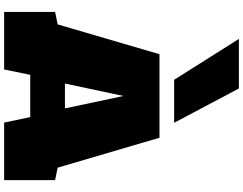

<svg xmlns="http://www.w3.org/2000/svg" viewBox="-143 -1030 1173 927"><g transform="rotate(90 443.5 -566.5)"><path d="M37.6 0V-246.1L97.7 -258.3L241.7 -750H645L789.6 -258.3L849.6 -246.1V0H571.8L545.4 -126H341.3L315.4 0ZM383.3 -293.5H503.4L443.4 -576.2ZM365.2 -820.8 168 -1133.3H407.2L572.8 -820.8Z"/></g></svg>

Font: Holtwood One SC
Style: Regular
Weight: 400
Designer: Vernon Adams
Foundry: Vernon Adams
Version: Version 1.100; ttfautohint (v1.8.4.7-5d5b)